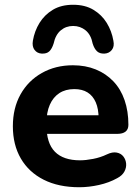

<svg xmlns="http://www.w3.org/2000/svg" viewBox="-20 -775 589 806"><path d="M313 11Q226 11 163.5 -20.5Q101 -52 67.5 -109.5Q34 -167 34 -245Q34 -321 66 -378.5Q98 -436 155.5 -468.5Q213 -501 286 -501Q339 -501 382 -483.5Q425 -466 456 -433.5Q487 -401 503 -354.5Q519 -308 519 -251Q519 -232 507 -222.5Q495 -213 472 -213H158V-291H410L394 -277Q394 -318 382 -345.5Q370 -373 347.5 -387Q325 -401 292 -401Q255 -401 229 -384Q203 -367 189 -335Q175 -303 175 -258V-250Q175 -174 210.5 -138Q246 -102 316 -102Q340 -102 371 -108Q402 -114 429 -127Q452 -138 470 -134.5Q488 -131 498 -118Q508 -105 509.5 -88Q511 -71 502 -54.5Q493 -38 472 -27Q438 -8 395.5 1.5Q353 11 313 11ZM155 -550Q136 -551 125 -565.5Q114 -580 118 -604Q125 -645 146 -679Q167 -713 202 -734Q237 -755 287 -755Q337 -755 372 -734Q407 -713 428 -679Q449 -645 456 -604Q461 -580 449.5 -565.5Q438 -551 419 -550Q399 -549 387.5 -559.5Q376 -570 369 -592Q362 -629 339.5 -647.5Q317 -666 287 -666Q257 -666 235 -647.5Q213 -629 205 -592Q198 -570 187 -559.5Q176 -549 155 -550Z"/></svg>

Font: Nunito ExtraLight ExtraBold
Style: Regular
Weight: 800
Version: Version 3.602